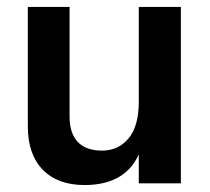

<svg xmlns="http://www.w3.org/2000/svg" viewBox="-20 -527 605 552"><path d="M500 0H379V-83Q339 5 223 5Q146 5 103 -39Q60 -83 60 -164V-507H180V-192Q180 -144 203.5 -119Q227 -94 273.5 -94Q320 -94 349.5 -129Q379 -164 379 -235V-507H500Z"/></svg>

Font: Hind Mysuru SemiBold
Style: Regular
Weight: 600
Designer: Manushi Parikh, Hitesh Malaviya
Foundry: Indian Type Foundry
Version: Version 0.703;PS 1.0;hotconv 1.0.86;makeotf.lib2.5.63406